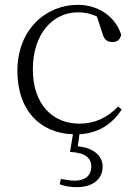

<svg xmlns="http://www.w3.org/2000/svg" viewBox="-20 -542 567 795"><path d="M270 87C333 90 358 112 358 148C358 183 335 206 289 206C272 206 253 203 232 199L227 221C246 228 269 233 297 233C368 233 405 197 405 148C405 102 365 69 302 64L309 14C390 9 444 -29 484 -88L469 -101C422 -52 369 -30 309 -30C196 -30 116 -112 116 -255C116 -400 197 -491 303 -491C330 -491 355 -486 381 -474L404 -404C411 -379 422 -368 446 -368C465 -368 477 -377 482 -398C457 -475 386 -522 302 -522C172 -522 52 -422 52 -248C52 -89 142 9 282 14Z"/></svg>

Font: Noto Serif CJK HK ExtraLight
Style: Regular
Weight: 200
Designer: Ryoko NISHIZUKA 西塚涼子 (kana & ideographs); Frank Grießhammer (Latin, Greek & Cyrillic); Wenlong ZHANG 张文龙 (bopomofo); San
Foundry: Adobe
Version: Version 2.001;hotconv 1.1.0;makeotfexe 2.6.0